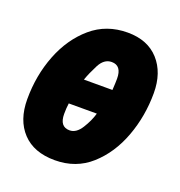

<svg xmlns="http://www.w3.org/2000/svg" viewBox="-109 -656 712 759"><g transform="rotate(20 247.5 -276.5)"><path d="M202 10Q291 10 353 -45.5Q415 -101 447.5 -188.5Q480 -276 480 -373Q480 -459 433 -511Q386 -563 302 -563Q213 -563 149.5 -508.5Q86 -454 52 -367Q18 -280 18 -180Q18 -92 66 -41Q114 10 202 10ZM202 -329Q212 -358 231 -395Q250 -432 282 -432Q324 -432 324 -377Q324 -359 322 -329ZM217 -121Q175 -121 175 -175Q175 -199 178 -220H296Q287 -188 266 -154.5Q245 -121 217 -121Z"/></g></svg>

Font: Noto Sans Display Condensed Black
Style: Italic
Weight: 900
Width: 3
Italic angle: -192°
Designer: Monotype Design Team
Foundry: Monotype Imaging Inc.
Version: Version 1.900